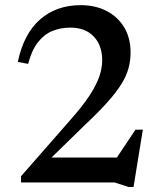

<svg xmlns="http://www.w3.org/2000/svg" viewBox="-20 -707 628 744"><path d="M414.5 -69 505 -204.5H533.5L497.5 17.5H478L424 0H61.5V-24L251.5 -241Q299.5 -295 326.5 -336.2Q353.5 -377.5 364.8 -410.5Q376 -443.5 376 -473Q376 -531.5 343 -565.8Q310 -600 253 -600Q215 -600 183 -587Q151 -574 127 -543.2Q103 -512.5 89 -459.5L49 -467Q72 -576.5 135.5 -631.8Q199 -687 292.5 -687Q350 -687 393.5 -664.2Q437 -641.5 461.5 -600.5Q486 -559.5 486 -503.5Q486 -472 478 -442.5Q470 -413 450.2 -381Q430.5 -349 395 -309.5Q359.5 -270 304.5 -218.5L133.5 -51.5L146 -96.5H470.5Z"/></svg>

Font: Newsreader 16pt 16pt Medium
Style: Regular
Weight: 500
Version: Version 1.003